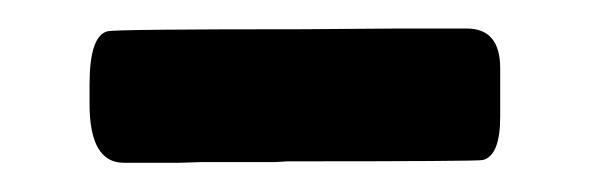

<svg xmlns="http://www.w3.org/2000/svg" viewBox="-20 -348 411 134"><path d="M329.1 -300.3V-266.6Q329.1 -239.3 316.9 -236.3Q312.5 -235.4 180.7 -235.4L172.4 -234.9H121.1L105.5 -234.4H66.4Q42.5 -234.4 42.5 -275.4V-289.1Q42.5 -323.2 55.2 -326.2Q61.5 -327.6 191.4 -327.6L258.8 -328.1H305.7Q329.1 -328.1 329.1 -300.3Z"/></svg>

Font: Averia Sans
Style: Bold
Weight: 700
Version: Version 1.0